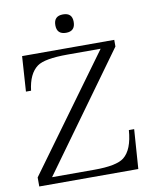

<svg xmlns="http://www.w3.org/2000/svg" viewBox="-95 -967 823 1029"><g transform="rotate(-10 316.0 -453.0)"><path d="M64.9 -713.9H566.4V-677.7L110.4 -46.9H341.3Q461.4 -46.9 502.4 -79.1Q551.8 -118.2 559.6 -224.1H588.4L573.2 -9.8H34.2V-59.1L486.3 -679.7H306.2Q180.7 -679.7 140.1 -649.9Q90.8 -613.8 80.1 -522.9H52.2ZM319.3 -896Q369.1 -896 369.1 -847.2Q369.1 -795.9 319.3 -795.9Q269 -795.9 269 -845.7Q269 -896 319.3 -896Z"/></g></svg>

Font: I.Ming
Style: Regular
Weight: 400
Designer: Ichiten Fonts Project
Version: Version 5.10 Mar 24, 2018